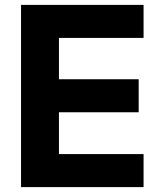

<svg xmlns="http://www.w3.org/2000/svg" viewBox="-20 -765 629 785"><path d="M66 0H567V-135H221V-306H547V-441H221V-610H567V-745H66Z"/></svg>

Font: Plus Jakarta Sans ExtraBold
Style: Regular
Weight: 800
Designer: Gumpita Rahayu
Foundry: Tokotype
Version: Version 2.004; ttfautohint (v1.8.3)